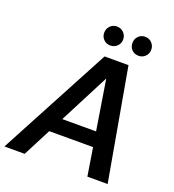

<svg xmlns="http://www.w3.org/2000/svg" viewBox="-182 -1011 1023 1131"><g transform="rotate(20 330.0 -445.5)"><path d="M-25 0 348 -700H498L622 0H495L402 -580H401L102 0ZM110 -175 158 -268H521L536 -175ZM357 -772Q332 -772 315 -789Q298 -806 298 -831Q298 -856 315 -873.5Q332 -891 357 -891Q382 -891 399.5 -873.5Q417 -856 417 -831Q417 -806 399.5 -789Q382 -772 357 -772ZM534 -772Q508 -772 491.5 -789Q475 -806 475 -831Q475 -856 491.5 -873.5Q508 -891 534 -891Q559 -891 576 -873.5Q593 -856 593 -831Q593 -806 576 -789Q559 -772 534 -772Z"/></g></svg>

Font: DM Sans 28pt SemiBold
Style: Italic
Weight: 600
Italic angle: -10°
Version: Version 4.004;gftools[0.9.30]